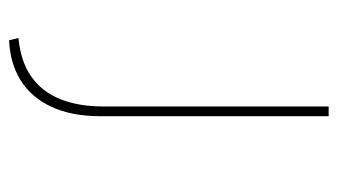

<svg xmlns="http://www.w3.org/2000/svg" viewBox="-184 -382 759 432"><g transform="rotate(90 196.0 -165.5)"><path d="M70 194 65 173Q118 168 152 144Q186 120 202.5 79Q219 38 219 -17V-525H241V-13Q241 54 219.5 99.5Q198 145 159.5 168.5Q121 192 70 194Z"/></g></svg>

Font: Lexend Giga Thin
Style: Regular
Weight: 250
Version: Version 1.007